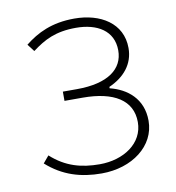

<svg xmlns="http://www.w3.org/2000/svg" viewBox="-67 -601 620 675"><g transform="rotate(-10 242.5 -263.5)"><path d="M243 13C352 13 437 -51 437 -141C437 -220 383 -262 322 -277V-282C376 -306 412 -347 412 -405C412 -494 335 -540 242 -540C161 -540 108 -513 64 -478L84 -452C128 -485 169 -507 242 -507C317 -507 375 -474 375 -403C375 -337 320 -294 208 -294H158V-261H223C334 -261 399 -221 399 -143C399 -67 327 -20 242 -20C176 -20 121 -35 69 -82L48 -57C105 -6 169 13 243 13Z"/></g></svg>

Font: Genne Gothic ExtraLight
Style: Regular
Weight: 250
Designer: Ryoko NISHIZUKA (kana & ideographs); Paul D. Hunt (Latin, Greek & Cyrillic); Wenlong ZHANG (bopomofo); Sandoll Communica
Foundry: Adobe Systems Incorporated
Version: Version 1.004;PS 1.004;hotconv 16.6.51;makeotf.lib2.5.65220